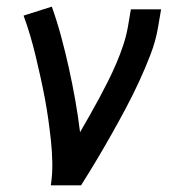

<svg xmlns="http://www.w3.org/2000/svg" viewBox="-20 -558 540 578"><path d="M133 0Q138 -33 137.5 -66.5Q137 -100 133.5 -133Q130 -166 125.5 -198Q121 -230 115 -262Q109 -294 102 -325.5Q95 -357 87.5 -388.5Q80 -420 71 -450.5Q62 -481 51 -511L136 -538Q152 -493 164.5 -446.5Q177 -400 187.5 -352.5Q198 -305 206.5 -257Q215 -209 221 -160Q236 -186 250.5 -211.5Q265 -237 279 -263Q293 -289 306 -315Q319 -341 330.5 -368Q342 -395 351 -422Q360 -449 365 -477L374 -530H465L456 -477Q449 -435 433 -393.5Q417 -352 398.5 -312Q380 -272 359 -232.5Q338 -193 316 -154Q294 -115 271 -76.5Q248 -38 224 0Z"/></svg>

Font: Iosevka Slab Medium
Style: Italic
Weight: 500
Italic angle: -9°
Monospace: yes
Designer: Belleve Invis
Foundry: Belleve Invis
Version: Version 11.1.0; ttfautohint (v1.8.3)